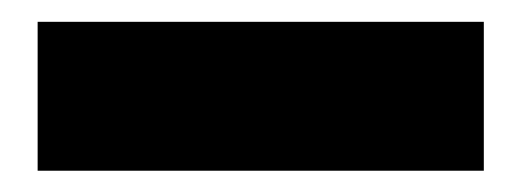

<svg xmlns="http://www.w3.org/2000/svg" viewBox="-20 -7 478 176"><path d="M423.5 149.5H14.5V13H423.5Z"/></svg>

Font: Anek Devanagari ExtraBold
Style: Regular
Weight: 800
Designer: Kailash Malviya (Devanagari) & Yesha Goshar (Latin)
Foundry: Ek Type
Version: Version 1.003